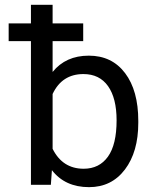

<svg xmlns="http://www.w3.org/2000/svg" viewBox="-20 -770 642 800"><path d="M556.2 -258.3Q556.2 -137.2 500.5 -63.7Q444.8 9.8 351.1 9.8Q251 9.8 196.3 -61L191.9 0H108.9V-750H199.2V-470.2Q253.9 -538.1 350.1 -538.1Q446.3 -538.1 501.2 -465.3Q556.2 -392.6 556.2 -266.1ZM465.8 -268.6Q465.8 -360.8 430.2 -411.1Q394.5 -461.4 327.6 -461.4Q238.3 -461.4 199.2 -378.4V-149.9Q240.7 -66.9 328.6 -66.9Q393.6 -66.9 429.7 -117.2Q465.8 -167.5 465.8 -268.6ZM326.7 -598.6H16.1V-672.4H326.7Z"/></svg>

Font: Roboto
Style: Regular
Weight: 400
Designer: Google
Version: Version 2.001047; 2015